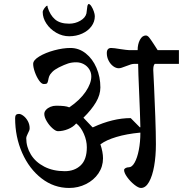

<svg xmlns="http://www.w3.org/2000/svg" viewBox="-20 -868 915 961"><path d="M875.5 -548.3H754.9Q747.1 -542.5 747.1 -517.6Q748 -499.5 751.2 -433.3Q754.4 -367.2 757.3 -284.2Q760.3 -201.2 760.3 -146Q760.3 -86.4 751.5 -36.6Q742.7 13.2 725.8 43Q709 72.8 685.5 72.8Q672.9 72.8 652.3 56.4Q631.8 40 616.5 18.6Q601.1 -2.9 601.1 -17.1Q601.1 -22.5 608.2 -26.6Q615.2 -30.8 625 -30.8Q640.6 -30.8 653.8 -54.2Q667 -77.6 674.8 -117.4Q682.6 -157.2 682.6 -204.1H680.7Q613.8 -197.8 562.5 -182.4Q511.2 -167 483.4 -146H482.4Q495.6 -106.9 495.6 -75.7Q495.6 -34.2 472.7 -0.2Q449.7 33.7 410.6 53.2Q371.6 72.8 326.2 72.8Q250 72.8 188.2 25.1Q126.5 -22.5 91.1 -102.5Q55.7 -182.6 55.7 -276.9Q55.7 -287.6 60.1 -292.7Q64.5 -297.9 74.7 -297.9Q84.5 -297.9 97.4 -288.1Q110.4 -278.3 119.4 -261.7Q128.4 -245.1 128.4 -226.1Q128.4 -220.2 126.2 -214.4Q124 -208.5 119.1 -199.2Q111.3 -183.6 111.3 -177.2Q111.3 -132.8 134.5 -94.7Q157.7 -56.6 201.7 -33.9Q245.6 -11.2 304.2 -11.2Q353 -11.2 383.8 -40.3Q414.6 -69.3 414.6 -130.9Q414.6 -164.1 399.9 -197.8Q385.3 -231.4 362.8 -249.5H360.8Q345.7 -231.9 320.3 -221.7Q294.9 -211.4 270 -211.4Q258.8 -211.4 242.2 -226.3Q225.6 -241.2 213.6 -261.7Q201.7 -282.2 201.7 -297.9Q201.7 -308.6 210.2 -318.1Q218.8 -327.6 232.4 -333.3Q246.1 -338.9 261.2 -338.9Q309.1 -338.9 325.2 -331.1H327.6Q380.4 -367.2 408.7 -408.9Q437 -450.7 437 -485.4Q437 -504.9 426.8 -521.2Q416.5 -537.6 399.2 -546.9Q381.8 -556.2 361.3 -556.2Q338.9 -556.2 320.8 -550.3Q302.7 -544.4 274.9 -530.8Q252.9 -519.5 241.5 -507.8Q230 -496.1 226.6 -487.1Q223.1 -478 221.2 -466.3Q219.2 -455.6 215.8 -451.4Q212.4 -447.3 199.7 -447.3Q188 -447.3 175.5 -465.1Q163.1 -482.9 154.5 -507.1Q146 -531.2 146 -548.3Q146 -566.9 176.5 -585.4Q207 -604 251.2 -616Q295.4 -627.9 332.5 -627.9Q375 -627.9 409.2 -600.8Q443.4 -573.7 462.9 -528.3Q482.4 -482.9 482.4 -430.2Q482.4 -393.6 460.2 -356Q438 -318.4 397.5 -278.8L442.9 -231H445.8Q544.9 -276.9 634.3 -276.9L679.7 -231H682.6Q682.6 -251.5 680.4 -306.2Q678.2 -360.8 677.2 -386.2Q671.4 -517.1 671.4 -548.3H651.9Q644 -548.3 635.3 -545.7Q626.5 -543 611.3 -537.1Q597.2 -531.7 589.1 -529.1Q581.1 -526.4 574.2 -526.4Q560.5 -526.4 546.6 -536.6Q532.7 -546.9 523.7 -564.5Q514.6 -582 514.6 -602.1Q514.6 -627.9 536.6 -627.9Q549.3 -627.9 583.5 -622.1Q616.7 -617.2 625 -617.2H668.9Q668.9 -647 680.4 -668.7Q691.9 -690.4 710 -690.4Q718.3 -690.4 726.1 -680.9Q733.9 -671.4 749.5 -647.5Q760.3 -629.4 769 -617.2H875.5ZM193.8 -807.6Q193.8 -815.4 202.6 -827.4Q211.4 -839.4 216.8 -839.4Q217.8 -839.4 218 -836.7Q218.3 -834 218.3 -832Q230.5 -792.5 255.4 -771Q280.3 -749.5 326.2 -749.5Q356.4 -749.5 381.8 -764.2Q407.2 -778.8 412.6 -800.8L417.5 -838.9Q418.9 -843.3 420.7 -845.7Q422.4 -848.1 423.3 -848.1Q429.7 -848.1 437 -837.2Q444.3 -826.2 449.5 -811.3Q454.6 -796.4 454.6 -787.1Q454.6 -759.3 437.7 -736.3Q420.9 -713.4 391.4 -700Q361.8 -686.5 326.2 -686.5Q292.5 -686.5 261.7 -704.1Q231 -721.7 212.4 -749.8Q193.8 -777.8 193.8 -807.6Z"/></svg>

Font: Dekko
Style: Regular
Weight: 400
Designer: Multiple
Foundry: Sorkin Type
Version: Version 2.001